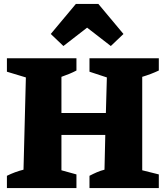

<svg xmlns="http://www.w3.org/2000/svg" viewBox="-20 -952 843 972"><path d="M15 0V-62Q55 -82 99 -93L111 -560L15 -589V-657H367V-595Q350 -586 330.5 -578Q311 -570 291 -563V-380H516L521 -560L433 -589V-657H784V-595Q765 -586 744 -578Q723 -570 700 -563V-90L784 -69V0H433V-62Q452 -72 470.5 -80Q489 -88 509 -93L513 -269H291V-90L367 -69V0ZM478 -932 605 -780 541 -719 421 -812 301 -719 237 -780 364 -932Z"/></svg>

Font: Piazzolla ExtraBold
Style: Regular
Weight: 800
Designer: Juan Pablo del Peral
Foundry: Huerta Tipografica
Version: Version 1.330